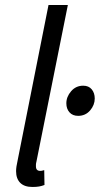

<svg xmlns="http://www.w3.org/2000/svg" viewBox="-20 -732 397 764"><path d="M173 -712H250L125 -89Q123 -81 123 -77Q123 -73 123 -70Q123 -52 140 -52Q143 -52 146 -52.5Q149 -53 156 -55L157 4Q147 8 136 10Q125 12 109 12Q77 12 60.5 -4.5Q44 -21 44 -51Q44 -67 50 -93ZM291 -271Q269 -271 256.5 -285Q244 -299 244 -321Q244 -347 263 -369Q282 -391 311 -391Q333 -391 345 -376.5Q357 -362 357 -340Q357 -314 338.5 -292.5Q320 -271 291 -271Z"/></svg>

Font: mr_Source Sans Pro
Style: Italic
Weight: 400
Italic angle: -11°
Designer: Paul D. Hunt
Foundry: Adobe Systems Incorporated
Version: Version 1.036;July 10, 2024;FontCreator 11.5.0.2430 64-bit